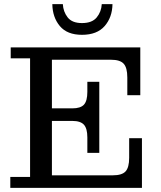

<svg xmlns="http://www.w3.org/2000/svg" viewBox="-20 -912 780 932"><path d="M30 0V-53H126V-629H32V-682H232V0ZM232 0V-61H669V0ZM404 -245Q404 -288 387.5 -306.5Q371 -325 331 -325H462V-170H404ZM232 -325V-386H462V-325ZM528 -61Q572 -61 589.5 -80Q607 -99 607 -146V-241H669V-61ZM331 -386Q371 -386 387.5 -404Q404 -422 404 -466V-515H462V-386ZM232 -622V-682H661V-622ZM598 -536Q598 -583 580.5 -602.5Q563 -622 519 -622H661V-450H598ZM378 -743Q306 -743 270.5 -785.5Q235 -828 234 -892H285Q287 -855 308.5 -827.5Q330 -800 378 -800Q427 -800 449.5 -827.5Q472 -855 474 -892H526Q525 -828 488 -785.5Q451 -743 378 -743Z"/></svg>

Font: Montagu Slab 24pt
Style: Regular
Weight: 400
Designer: Florian Karsten
Foundry: Florian Karsten
Version: Version 1.000